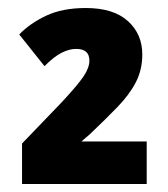

<svg xmlns="http://www.w3.org/2000/svg" viewBox="-20 -875 420 479"><path d="M346 -416H35V-517L135 -621Q174 -663 188.5 -684.5Q203 -706 203 -724Q203 -753 170 -753Q153 -753 134 -743.5Q115 -734 91 -710L28 -789Q55 -817 95.5 -836Q136 -855 194 -855Q263 -855 299 -822.5Q335 -790 335 -739Q335 -701 319 -670Q303 -639 273.5 -608.5Q244 -578 204 -540L183 -522H346Z"/></svg>

Font: Noto Sans SemiCondensed Black
Style: Regular
Weight: 900
Width: 4
Designer: Monotype Design Team
Foundry: Monotype Imaging Inc.
Version: Version 2.013; ttfautohint (v1.8.4.7-5d5b)